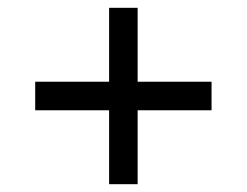

<svg xmlns="http://www.w3.org/2000/svg" viewBox="-20 -568 632 491"><path d="M259 -286H70V-359H259V-548H332V-359H521V-286H332V-97H259Z"/></svg>

Font: ubangla85
Style: Book
Weight: 400
Designer: Jelle Bosma - Monotype Design Team
Foundry: Monotype Imaging Inc.
Version: Version 2.003